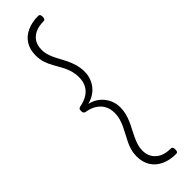

<svg xmlns="http://www.w3.org/2000/svg" viewBox="-420 -1198 1262 1262"><g transform="rotate(-45 211.0 -566.5)"><path d="M315 -1208Q324 -1208 328 -1202.5Q332 -1197 332 -1183Q332 -1169 328 -1163.5Q324 -1158 315 -1158Q270 -1158 238 -1143Q206 -1128 189.5 -1100.5Q173 -1073 173 -1034Q173 -1005 183 -976.5Q193 -948 208 -921Q223 -894 237.5 -865Q252 -836 262 -803Q272 -770 272 -732Q272 -694 256.5 -660Q241 -626 211.5 -601.5Q182 -577 139 -566Q182 -556 211.5 -531Q241 -506 256.5 -472.5Q272 -439 272 -401Q272 -371 265 -344Q258 -317 247 -292Q236 -267 223 -243Q210 -219 199 -195Q188 -171 180.5 -147.5Q173 -124 173 -98Q173 -42 210.5 -8.5Q248 25 315 25Q324 25 328 30.5Q332 36 332 50Q332 64 328 69.5Q324 75 315 75Q256 75 211.5 54.5Q167 34 143 -5Q119 -44 119 -97Q119 -127 126.5 -153.5Q134 -180 145.5 -204Q157 -228 170 -251.5Q183 -275 194 -298.5Q205 -322 212.5 -347Q220 -372 220 -401Q220 -439 205 -467.5Q190 -496 161 -515Q132 -534 89 -541Q81 -543 76.5 -548Q72 -553 72 -566Q72 -580 76.5 -584.5Q81 -589 89 -591Q132 -599 161 -617.5Q190 -636 205 -665Q220 -694 220 -732Q220 -769 210 -799.5Q200 -830 185 -857Q170 -884 154.5 -911.5Q139 -939 129 -969Q119 -999 119 -1036Q119 -1090 143 -1128.5Q167 -1167 211.5 -1187.5Q256 -1208 315 -1208Z"/></g></svg>

Font: Playwrite CL ExtraLight
Style: Regular
Weight: 200
Designer: Veronika Burian, José Scaglione
Foundry: TypeTogether
Version: Version 1.002